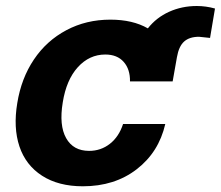

<svg xmlns="http://www.w3.org/2000/svg" viewBox="-20 -619 747 649"><path d="M563.6 -343.8H419.4Q420.1 -384.9 398.1 -409.8Q376.1 -434.7 335.9 -434.7Q282 -434.7 243.1 -391.9Q204.2 -349.1 192.1 -272.7Q179.3 -195.3 203.5 -152.2Q227.6 -109 281.2 -109Q321 -109 351.6 -133Q382.1 -157 396 -199.9H538.7Q516.7 -104.4 442.1 -46.9Q367.5 10.7 259.9 10.7Q177.6 10.7 122.2 -25Q66.8 -60.7 45.6 -124.3Q24.5 -187.9 38.4 -270.6Q51.8 -354 94.6 -417.8Q137.4 -481.5 204.4 -517Q271.3 -552.6 353 -552.6Q428.6 -552.6 479.8 -523.1Q508.5 -559.7 551.7 -579.2Q594.8 -598.7 645.2 -598.7Q676.1 -598.7 706.7 -590.2L690 -490.8Q656.6 -494.7 652.7 -494.7Q620.4 -494.7 602.5 -478.7Q584.5 -462.7 578.1 -425.8Z"/></svg>

Font: Karasuma Gothic
Style: Bold Italic
Weight: 700
Italic angle: 9.39998°
Designer: Rasmus Andersson / Ryoko Nishizuka
Foundry: Genbu
Version: Version 1.00